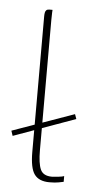

<svg xmlns="http://www.w3.org/2000/svg" viewBox="-43 -534 286 567"><g transform="rotate(5 99.5 -251.0)"><path d="M183 -204 188 -190 5 -124 0 -139ZM125 3Q94 3 80.5 -15.5Q67 -34 67 -82V-484Q67 -490 68 -495Q69 -500 72 -502.5Q75 -505 81 -505H90Q90 -505 89.5 -497.5Q89 -490 89 -475V-89Q89 -50 97 -32Q105 -14 131 -14Q136 -14 149.5 -15.5Q163 -17 167 -19V-2Q162 -1 152 1Q142 3 125 3Z"/></g></svg>

Font: Genos Thin
Style: Regular
Weight: 100
Designer: Robert E. Leuschke
Foundry: Robert E. Leuschke
Version: Version 1.010